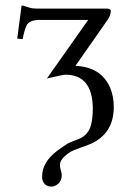

<svg xmlns="http://www.w3.org/2000/svg" viewBox="-20 -461 488 712"><path d="M259.8 -216.8Q356.4 -212.4 389.2 -133.8Q401.9 -102.5 401.9 -64Q401.9 34.7 315.4 72.8Q302.2 78.6 277.8 86.9Q250 96.7 241.2 102.1Q202.6 127 202.1 150.9Q202.1 159.2 206.1 172.4Q209 183.1 209 188Q209 216.8 183.1 228.5Q176.8 231 171.9 231Q145.5 231 137.7 207Q135.7 200.7 136.2 193.8Q136.2 141.6 189.5 100.1Q205.1 88.4 230 71.8Q233.9 68.8 272.5 54.2Q308.1 40 317.9 1Q323.7 -22.5 324.2 -56.2Q324.2 -168 246.1 -182.1Q234.9 -184.1 224.1 -184.1Q213.9 -184.1 153.8 -169.9L307.1 -387.2H128.9Q92.3 -387.2 81.1 -370.6Q71.3 -355.5 64 -315.9L43.9 -317.9L60.1 -440.9Q69.3 -439.5 92.8 -431.6Q101.6 -429.2 115.2 -429.2H377Q390.1 -428.2 391.1 -420.9Q390.1 -403.3 378.9 -387.2Z"/></svg>

Font: Linux Biolinum O
Style: Regular
Weight: 400
Designer: Philipp H. Poll
Foundry: Philipp H. Poll
Version: Version 1.0.4